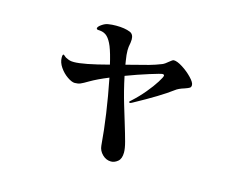

<svg xmlns="http://www.w3.org/2000/svg" viewBox="-90 -748 1180 924"><g transform="rotate(15 500.0 -286.0)"><path d="M809 -423Q809 -413 803 -409Q797 -405 780 -399Q750 -390 735 -378Q678 -335 555 -268Q546 -263 543 -263Q538 -263 538 -267Q538 -270 547 -277Q578 -305 605.5 -338Q633 -371 650 -398Q667 -425 667 -432Q667 -438 658 -438Q651 -438 596.5 -421Q542 -404 484 -382Q499 -310 519 -244Q539 -178 542 -168Q560 -109 568.5 -77Q577 -45 577 -25Q577 6 561 19.5Q545 33 527 33Q503 33 484 14.5Q465 -4 463 -29Q451 -179 416 -355Q360 -332 326 -312Q301 -297 289 -292Q277 -287 261 -287Q246 -287 223.5 -302.5Q201 -318 185 -341.5Q169 -365 169 -389Q169 -405 174 -405Q176 -405 181.5 -400Q187 -395 191 -393Q203 -387 211 -385Q219 -383 231 -383Q278 -383 402 -416Q390 -469 377 -502Q365 -531 350.5 -545.5Q336 -560 313 -562Q310 -562 305 -562.5Q300 -563 298 -564.5Q296 -566 296 -569Q296 -577 312.5 -588.5Q329 -600 344 -602Q362 -605 383 -605Q426 -605 453 -594Q472 -586 472 -560Q472 -547 467 -522Q466 -517 466 -505Q466 -483 471 -454L474 -435L490 -439Q554 -455 584.5 -463.5Q615 -472 645 -484Q657 -489 673 -503Q688 -516 694 -516Q711 -516 738.5 -498.5Q766 -481 787.5 -458.5Q809 -436 809 -423Z"/></g></svg>

Font: Shippori Mincho ExtraBold
Style: Regular
Weight: 800
Designer: FONTDASU
Foundry: FONTDASU / Google Inc. / but / Adobe
Version: Version 3.110; ttfautohint (v1.8.3)